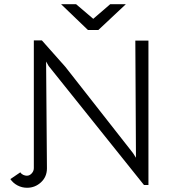

<svg xmlns="http://www.w3.org/2000/svg" viewBox="-20 -875 821 908"><path d="M29 -28 76 -60Q81 -52 90 -48Q99 -44 107 -44Q120 -44 130 -55Q140 -66 140 -80V-684H178L289 -559L609 -151L623 -129L620 -683H682V0H661L210 -563L198 -584L202 -79Q202 -39 174 -13Q146 13 108 13Q84 13 63 2Q42 -9 29 -28ZM340 -855 421 -786 501 -855H575L445 -733H396L269 -855Z"/></svg>

Font: Bellota
Style: Regular
Weight: 400
Designer: Kemie Guaida
Foundry: Kemie Guaida
Version: Version 4.001